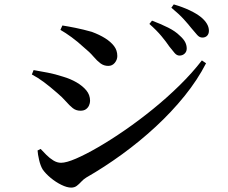

<svg xmlns="http://www.w3.org/2000/svg" viewBox="-20 -828 1040 874"><path d="M797 -575Q785 -575 775 -586.5Q765 -598 751 -616Q737 -637 715 -663.5Q693 -690 660 -719L672 -734Q712 -719 745 -702.5Q778 -686 798 -666Q816 -650 823 -636Q830 -622 830 -607Q830 -593 820.5 -584Q811 -575 797 -575ZM304 26Q285 26 259.5 13.5Q234 1 211 -18Q188 -37 174 -57Q164 -74 158 -100Q152 -126 151 -143L165 -150Q177 -137 191.5 -122.5Q206 -108 223 -97.5Q240 -87 258 -87Q282 -87 326 -106Q370 -125 427 -158Q484 -191 548.5 -235.5Q613 -280 677 -332Q741 -384 798 -440Q855 -496 899 -553L918 -540Q879 -464 820 -391Q761 -318 688.5 -251Q616 -184 535.5 -125.5Q455 -67 373 -20Q360 -12 350 -1Q340 10 329.5 18Q319 26 304 26ZM346 -324Q326 -324 311 -336Q296 -348 280 -366.5Q264 -385 239 -406Q207 -434 179.5 -454.5Q152 -475 125 -489L133 -509Q167 -503 198.5 -497Q230 -491 267 -479Q301 -469 328.5 -453Q356 -437 373 -416.5Q390 -396 390 -369Q390 -359 385.5 -348.5Q381 -338 371.5 -331Q362 -324 346 -324ZM473 -528Q453 -528 437.5 -539.5Q422 -551 405 -571Q388 -591 361 -613Q334 -638 306 -658.5Q278 -679 255 -692L264 -712Q290 -708 324.5 -701Q359 -694 398 -683Q433 -670 458.5 -654Q484 -638 499 -618.5Q514 -599 514 -573Q514 -556 502.5 -542Q491 -528 473 -528ZM901 -657Q888 -657 877.5 -669Q867 -681 851 -700Q836 -719 816 -741Q796 -763 760 -793L771 -808Q812 -796 843.5 -781Q875 -766 895 -750Q931 -720 931 -688Q931 -674 923 -665.5Q915 -657 901 -657Z"/></svg>

Font: Noto Serif SC ExtraLight SemiBold
Style: Regular
Weight: 600
Version: Version 2.002-H1;hotconv 1.1.0;makeotfexe 2.6.0